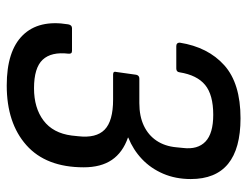

<svg xmlns="http://www.w3.org/2000/svg" viewBox="-100 -606 717 556"><g transform="rotate(90 258.0 -327.5)"><path d="M227 11Q127 11 81.5 -35.5Q36 -82 50 -167Q52 -178 61 -178H127Q136 -178 135 -168Q129 -118 152.5 -93Q176 -68 235 -68Q292 -68 328.5 -95.5Q365 -123 372 -177L374 -196Q380 -248 355 -272.5Q330 -297 268 -297H195Q185 -297 188 -307L196 -364Q198 -373 207 -373H278Q316 -373 343.5 -386Q371 -399 387 -423Q403 -447 406 -480L408 -500Q413 -542 389.5 -564.5Q366 -587 312 -587Q254 -587 225.5 -563.5Q197 -540 189 -490Q188 -480 178 -480H113Q103 -480 103 -490Q116 -572 168.5 -619Q221 -666 322 -666Q410 -666 454 -630Q498 -594 498 -522Q498 -478 482.5 -442Q467 -406 440 -380.5Q413 -355 378 -341V-340Q421 -325 442.5 -293.5Q464 -262 464 -212Q464 -103 400 -46Q336 11 227 11Z"/></g></svg>

Font: Sofia Sans Semi Condensed Medium
Style: Italic
Weight: 500
Italic angle: -9°
Version: Version 4.100